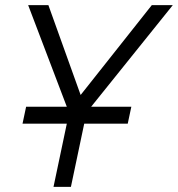

<svg xmlns="http://www.w3.org/2000/svg" viewBox="-20 -730 695 750"><path d="M189 0H257L309 -247H479L493 -313H336L655 -710H573L295 -359L169 -710H90L241 -313H82L68 -247H241Z"/></svg>

Font: Geist Light
Style: Italic
Weight: 300
Italic angle: -12°
Designer: Basement.studio, Andrés Briganti, Mateo Zaragoza
Foundry: Basement.studio, Vercel, Andrés Briganti, Guido Ferreyra, Mateo Zaragoza
Version: Version 1.500